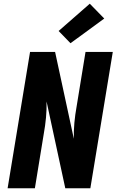

<svg xmlns="http://www.w3.org/2000/svg" viewBox="-20 -1015 640 1035"><path d="M21 0 142 -735H277L378 -267Q377 -310 381 -353.5Q385 -397 393 -441L441 -735H588L467 0H332L231 -468Q232 -425 228 -381.5Q224 -338 216 -294L168 0ZM360 -782 296 -848 464 -995 542 -915Z"/></svg>

Font: Iosevka Heavy Extended
Style: Italic
Weight: 900
Width: 7
Italic angle: -9°
Monospace: yes
Designer: Belleve Invis
Foundry: Belleve Invis
Version: Version 32.5.0; ttfautohint (v1.8.4)